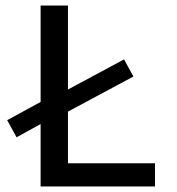

<svg xmlns="http://www.w3.org/2000/svg" viewBox="-20 -675 640 695"><path d="M40 -178 6 -240 127 -306V-655H226V-351L429 -460L463 -398L226 -271V-84H541V0H127V-226Z"/></svg>

Font: SauceCodePro Nerd Font Mono
Style: Regular
Weight: 500
Monospace: yes
Designer: Paul D. Hunt, Teo Tuominen
Foundry: Adobe Systems Incorporated
Version: Version 2.030;PS 1.000;hotconv 16.6.51;makeotf.lib2.5.65220;